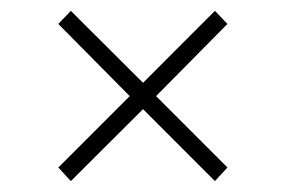

<svg xmlns="http://www.w3.org/2000/svg" viewBox="-20 -497 524 352"><path d="M397 -453.1 266.1 -320.8 397 -189.9 374 -165 242.2 -296.9 109.9 -165 86.9 -189.9 217.8 -320.8 86.9 -453.1 109.9 -477.1 242.2 -345.2 374 -477.1Z"/></svg>

Font: Montserrat-Arabic ExtraLight
Style: Regular
Weight: 275
Designer: Mohamed Gaber
Foundry: Kief Type Foundry
Version: Version 5.008;PS 005.008;hotconv 1.0.88;makeotf.lib2.5.64775